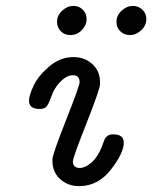

<svg xmlns="http://www.w3.org/2000/svg" viewBox="-20 -631 520 656"><path d="M79.1 -287.1Q79.1 -305.2 95 -338.6Q110.8 -372.1 148.4 -404.1Q186 -436 231 -436Q269 -436 295.4 -412.1Q321.8 -388.2 321.8 -350.1V-344.2Q321.8 -327.1 275.4 -209.5Q229 -91.8 229 -80.1Q229 -57.1 252.9 -57.1Q271 -57.1 292.5 -75.7Q314 -94.2 328.1 -129.9Q329.1 -132.8 332.5 -142.3Q335.9 -151.9 338.4 -157Q340.8 -162.1 347.9 -167Q355 -171.9 366.2 -171.9H367.2Q403.3 -171.9 402.8 -143.1Q402.8 -107.9 358.9 -51.5Q314.9 4.9 251 4.9Q211.9 4.9 185.5 -19Q159.2 -43 159.2 -81.1V-86.9Q159.2 -103 205.6 -220.5Q252 -337.9 252 -350.1Q252 -374 229 -374Q206.1 -374 182.1 -347.2Q165 -328.1 156.5 -304Q147.9 -279.8 140.9 -269.3Q133.8 -258.8 116.2 -258.8H113.8Q79.1 -259.3 79.1 -287.1ZM174.8 -556.2Q174.8 -578.1 192.4 -594.5Q210 -610.8 231 -610.8Q250 -610.8 262.9 -597.9Q275.9 -585 275.9 -565.9Q275.9 -544.9 259.5 -528.1Q243.2 -511.2 220.2 -511.2Q200.2 -511.2 187.5 -524.7Q174.8 -538.1 174.8 -556.2ZM377.9 -556.2Q377.9 -578.1 395.5 -594.5Q413.1 -610.8 434.1 -610.8Q453.1 -610.8 466.6 -597.9Q480 -585 480 -565.9Q480 -543.9 462.4 -527.6Q444.8 -511.2 423.8 -511.2Q403.8 -511.2 390.9 -524.2Q377.9 -537.1 377.9 -556.2Z"/></svg>

Font: CMU Typewriter Text Variable Width
Style: Italic
Weight: 500
Italic angle: -14.04°
Version: Version 0.7.0